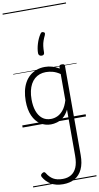

<svg xmlns="http://www.w3.org/2000/svg" viewBox="-163 -1137 923 1784"><g transform="rotate(-10 299.0 -245.5)"><path d="M281 584Q212 584 166.5 556.5Q121 529 95 483Q90 473 92 465Q94 457 106 449Q118 441 125.5 443Q133 445 138 454Q163 495 197 515Q231 535 286 535Q332 535 365.5 514.5Q399 494 417 452Q435 410 435 343V-92Q412 -47 382.5 -23.5Q353 0 322.5 8.5Q292 17 265 17Q210 17 166 -12Q122 -41 96.5 -98Q71 -155 71 -238Q71 -288 80.5 -331Q90 -374 109 -408.5Q128 -443 156 -467.5Q184 -492 220.5 -505.5Q257 -519 301 -519Q335 -519 368.5 -509.5Q402 -500 435 -480V-496Q435 -506 441 -510.5Q447 -515 461 -515Q475 -515 481 -510.5Q487 -506 487 -496V346Q487 425 462 478Q437 531 391 557.5Q345 584 281 584ZM274 -33Q306 -33 336.5 -47Q367 -61 392.5 -93Q418 -125 435 -181V-428Q400 -452 367 -461Q334 -470 302 -470Q270 -470 243 -460.5Q216 -451 194.5 -432Q173 -413 158 -385.5Q143 -358 135 -322Q127 -286 127 -242Q127 -180 143.5 -133Q160 -86 192.5 -59.5Q225 -33 274 -33ZM345 -839Q355 -835 356 -828.5Q357 -822 352 -809Q340 -784 332 -761.5Q324 -739 320.5 -713Q317 -687 317 -652Q317 -641 311 -634Q305 -627 291 -627Q277 -627 269 -635Q261 -643 261 -655Q261 -696 275.5 -743.5Q290 -791 313 -826Q320 -837 326.5 -840.5Q333 -844 345 -839ZM0 555H598V565H0ZM0 -20H598V0H0ZM0 -505H598V-500H0ZM0 -1075H598V-1065H0Z"/></g></svg>

Font: Playwrite AR Guides
Style: Regular
Weight: 400
Designer: Veronika Burian, José Scaglione
Foundry: TypeTogether
Version: Version 1.003